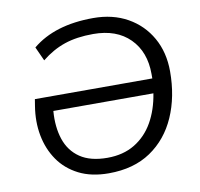

<svg xmlns="http://www.w3.org/2000/svg" viewBox="-80 -798 927 892"><g transform="rotate(-10 383.5 -352.5)"><path d="M363 9Q281 9 222 -21Q163 -51 127.5 -102.5Q92 -154 79.5 -220Q67 -286 79 -359L84 -390H638Q638 -400 638 -411Q638 -516 575.5 -578.5Q513 -641 403 -641Q325 -641 267.5 -621.5Q210 -602 158 -560L128 -626Q234 -714 416 -714Q508 -714 577.5 -675Q647 -636 686 -567Q725 -498 725 -408Q725 -289 683.5 -194.5Q642 -100 561.5 -45.5Q481 9 363 9ZM369 -63Q444 -63 498.5 -96Q553 -129 586 -187Q619 -245 631 -321H159Q153 -246 172.5 -187.5Q192 -129 240.5 -96Q289 -63 369 -63Z"/></g></svg>

Font: Nunito Sans
Style: Italic
Weight: 400
Italic angle: -9°
Designer: Vernon Adams
Foundry: Vernon Adams
Version: Version 3.006; ttfautohint (v1.8.3)